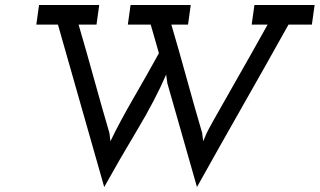

<svg xmlns="http://www.w3.org/2000/svg" viewBox="-20 -720 1285 772"><path d="M137 -700 126 -621H213Q260 -456 306 -294.5Q352 -133 399 32Q459 -76 531.5 -197Q604 -318 648 -420L653 -385L772 32Q864 -133 956 -294.5Q1048 -456 1140 -621H1234L1245 -700H1003L992 -621H1056Q995 -511 907 -357Q819 -203 811 -185L797 -152L793 -185Q761 -294 731 -403Q701 -512 669 -621H736L747 -700H505L494 -621H586Q594 -592 602.5 -563.5Q611 -535 619 -506Q571 -419 516 -324Q461 -229 424 -152L420 -185Q388 -294 358 -403Q328 -512 296 -621H368L379 -700Z"/></svg>

Font: Josefin Slab Thin
Style: Bold Italic
Weight: 700
Italic angle: -12°
Version: Version 2.000